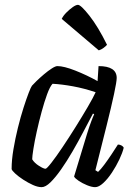

<svg xmlns="http://www.w3.org/2000/svg" viewBox="-20 -773 561 793"><path d="M152 0Q136 0 116 -9Q96 -18 76 -31Q56 -44 42.5 -56.5Q29 -69 28 -75Q28 -112 35.5 -156.5Q43 -201 54 -245.5Q65 -290 77 -327.5Q89 -365 98.5 -389.5Q108 -414 112 -419Q117 -425 131 -438.5Q145 -452 161.5 -466Q178 -480 193.5 -490Q209 -500 217 -500Q244 -500 291 -481.5Q338 -463 383 -438L387 -500Q462 -500 462 -451Q462 -436 451 -384.5Q440 -333 420 -253Q400 -173 374 -70L385 -63Q396 -73 410.5 -92.5Q425 -112 440 -134.5Q455 -157 467 -176Q475 -176 482 -172Q489 -168 491 -163Q486 -142 473 -114.5Q460 -87 442.5 -60.5Q425 -34 406.5 -17Q388 0 373 0Q359 0 339.5 -8Q320 -16 304.5 -26.5Q289 -37 286 -44L340 -222Q349 -251 357 -272Q365 -293 369 -301L364 -304Q346 -270 324.5 -229Q303 -188 279.5 -147.5Q256 -107 232.5 -73.5Q209 -40 188.5 -20Q168 0 152 0ZM168 -76Q173 -76 192.5 -101Q212 -126 238.5 -165.5Q265 -205 292.5 -249Q320 -293 342.5 -331.5Q365 -370 375 -392Q328 -408 281.5 -416.5Q235 -425 197 -427Q186 -415 174.5 -383.5Q163 -352 152 -311.5Q141 -271 132 -230.5Q123 -190 118 -158.5Q113 -127 113 -115Q122 -100 141 -88Q160 -76 168 -76ZM388 -565 235 -695Q241 -708 254.5 -721.5Q268 -735 281 -744Q294 -753 302 -753Q314 -753 349.5 -708Q385 -663 422 -588Q417 -582 407.5 -575Q398 -568 388 -565Z"/></svg>

Font: Texturina
Style: Italic
Weight: 400
Italic angle: -11°
Designer: Guillermo Torres Carreño
Foundry: Omnibus-Type
Version: Version 1.002; ttfautohint (v1.8.3)